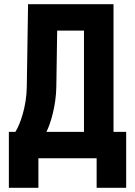

<svg xmlns="http://www.w3.org/2000/svg" viewBox="-20 -750 640 910"><path d="M162 140V0H438V140H578V-125H518V-730H113L107 -340C106 -244 75 -160 53 -125H22V140ZM200 -125C219 -162 246 -248 247 -341L251 -605H378V-125Z"/></svg>

Font: Tekne LDO ExtraBold
Style: Regular
Weight: 800
Monospace: yes
Designer: Alessio Laiso, Mario Rullo, Paolo Rosset
Foundry: Alessio Laiso
Version: Version 1.000;hotconv 1.0.109;makeotfexe 2.5.65596